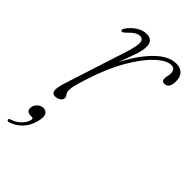

<svg xmlns="http://www.w3.org/2000/svg" viewBox="-207 -513 798 798"><g transform="rotate(45 192.0 -113.5)"><path d="M76 -379.5Q69.5 -383 76 -393.5Q91.5 -417 113.8 -431.2Q136 -445.5 158 -445.5Q196 -445.5 196 -407.5Q196 -386 185 -353.8Q174 -321.5 158.5 -279.5Q195.5 -353.5 241.8 -399.5Q288 -445.5 332 -445.5Q358 -445.5 371 -431.2Q384 -417 384 -393Q384 -350.5 356.5 -350.5Q341 -350.5 341 -367Q341 -375 343.2 -382.2Q345.5 -389.5 345.5 -399.5Q345.5 -426.5 322.5 -426.5Q294 -426.5 256.5 -391.2Q219 -356 181.5 -291.2Q144 -226.5 115.5 -137Q104 -101.5 99.2 -83.2Q94.5 -65 94.5 -51.5Q94.5 -38.5 100.5 -31.5Q106.5 -24.5 106.5 -16Q106.5 -6.5 96.2 0.8Q86 8 73 8Q56 8 53.5 -7.5Q51 -23 64 -63.5L152 -336.5Q166.5 -383 164.5 -401.5Q162.5 -420 145 -420Q134.5 -420 122.2 -412.8Q110 -405.5 92 -386.5Q81.5 -376.5 76 -379.5ZM56.5 136Q42.5 136 36.8 127.5Q31 119 34.5 106.5Q38 93 49 84.2Q60 75.5 73 75.5Q88.5 75.5 95.5 88.5Q102.5 101.5 94.5 131Q86 165 63.8 187.8Q41.5 210.5 13.5 218.5Q3.5 221 2 215Q1.5 208 10.5 206Q34 198.5 50.5 182Q67 165.5 71.5 147.5Q74.5 136 64.5 136Z"/></g></svg>

Font: Fraunces 72pt S050 Thin
Style: Italic
Weight: 100
Italic angle: -16°
Version: Version 1.000; ttfautohint (v1.8.3)